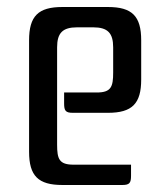

<svg xmlns="http://www.w3.org/2000/svg" viewBox="-20 -528 473 548"><path d="M190 -58C149 -58 143 -74 143 -115V-393C143 -434 159 -450 200 -450H246C287 -450 303 -434 303 -393V-321C303 -280 297 -264 256 -264H163V-233C163 -212 167 -206 188 -206H288C357 -206 383 -232 383 -301V-413C383 -482 357 -508 288 -508H158C89 -508 63 -482 63 -413V-95C63 -26 89 0 158 0H329C350 0 354 -6 354 -27V-58Z"/></svg>

Font: Rationale One
Style: Regular
Weight: 400
Designer: Cyreal (www.cyreal.org)
Foundry: Cyreal (www.cyreal.org)
Version: Version 1.001